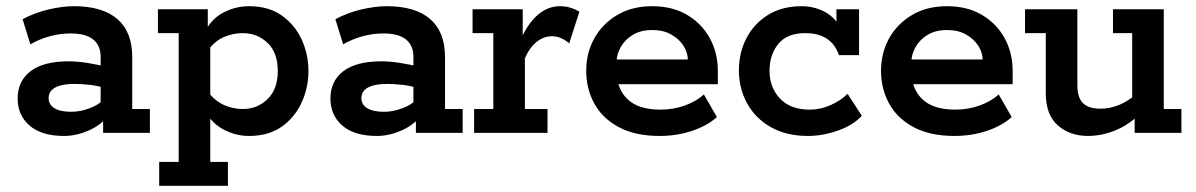

<svg xmlns="http://www.w3.org/2000/svg" viewBox="-20 -429 3861 620"><path d="M187 10Q114 10 75.5 -23.5Q37 -57 37 -111Q37 -167 78.5 -199Q120 -231 202 -231Q228 -231 261 -226Q294 -221 322 -213L305 -202V-246Q305 -282 281 -301.5Q257 -321 208 -321Q174 -321 141 -312Q108 -303 78 -286L53 -367Q92 -388 137 -398.5Q182 -409 219 -409Q311 -409 359 -367.5Q407 -326 407 -245V-77H464V0H313V-65L328 -53Q303 -23 264 -6.5Q225 10 187 10ZM210 -68Q239 -68 269.5 -79.5Q300 -91 315 -108L305 -78V-172L322 -144Q296 -152 270 -155Q244 -158 220 -158Q180 -158 158.5 -146.5Q137 -135 137 -112Q137 -91 156 -79.5Q175 -68 210 -68Z M490 -399H651V-332H645Q665 -370 703.5 -389.5Q742 -409 784 -409Q848 -409 890.5 -378.5Q933 -348 954.5 -300.5Q976 -253 976 -200Q976 -147 954.5 -99Q933 -51 890.5 -20.5Q848 10 784 10Q742 10 703.5 -10Q665 -30 645 -67H659V94H716V171H494V94H557V-322H490ZM764 -77Q811 -77 844 -109Q877 -141 877 -200Q877 -259 844 -290.5Q811 -322 764 -322Q734 -322 705.5 -310.5Q677 -299 654 -270L659 -308V-87L654 -129Q677 -101 705.5 -89Q734 -77 764 -77Z M1197 10Q1124 10 1085.5 -23.5Q1047 -57 1047 -111Q1047 -167 1088.5 -199Q1130 -231 1212 -231Q1238 -231 1271 -226Q1304 -221 1332 -213L1315 -202V-246Q1315 -282 1291 -301.5Q1267 -321 1218 -321Q1184 -321 1151 -312Q1118 -303 1088 -286L1063 -367Q1102 -388 1147 -398.5Q1192 -409 1229 -409Q1321 -409 1369 -367.5Q1417 -326 1417 -245V-77H1474V0H1323V-65L1338 -53Q1313 -23 1274 -6.5Q1235 10 1197 10ZM1220 -68Q1249 -68 1279.5 -79.5Q1310 -91 1325 -108L1315 -78V-172L1332 -144Q1306 -152 1280 -155Q1254 -158 1230 -158Q1190 -158 1168.5 -146.5Q1147 -135 1147 -112Q1147 -91 1166 -79.5Q1185 -68 1220 -68Z M1511 0V-77H1573V-322H1506V-399H1668V-284L1658 -294Q1683 -352 1716 -380.5Q1749 -409 1788 -409Q1822 -409 1851 -391L1818 -289Q1804 -301 1790 -306.5Q1776 -312 1763 -312Q1735 -312 1712 -293Q1689 -274 1675 -241V-77H1748V0Z M2110 10Q2032 10 1979 -18Q1926 -46 1899.5 -94Q1873 -142 1873 -200Q1873 -258 1899 -305Q1925 -352 1973 -380.5Q2021 -409 2086 -409Q2152 -409 2199.5 -380.5Q2247 -352 2272.5 -305Q2298 -258 2298 -200V-157H1929V-237H2201Q2201 -259 2187.5 -280.5Q2174 -302 2148.5 -317Q2123 -332 2086 -332Q2049 -332 2023.5 -316.5Q1998 -301 1984.5 -277Q1971 -253 1971 -228V-200Q1971 -143 2006 -109Q2041 -75 2113 -75Q2155 -75 2192 -88.5Q2229 -102 2253 -124L2295 -51Q2264 -23 2215 -6.5Q2166 10 2110 10Z M2589 10Q2520 10 2470 -18Q2420 -46 2393 -94.5Q2366 -143 2366 -202Q2366 -258 2390 -305Q2414 -352 2459.5 -380.5Q2505 -409 2569 -409Q2599 -409 2626.5 -398.5Q2654 -388 2672.5 -369Q2691 -350 2693 -324L2681 -323V-399H2754V-251H2689Q2665 -322 2580 -322Q2522 -322 2493.5 -287.5Q2465 -253 2465 -200Q2465 -147 2498.5 -111Q2532 -75 2595 -75Q2630 -75 2663 -90Q2696 -105 2717 -126L2763 -55Q2734 -24 2685 -7Q2636 10 2589 10Z M3062 10Q2984 10 2931 -18Q2878 -46 2851.5 -94Q2825 -142 2825 -200Q2825 -258 2851 -305Q2877 -352 2925 -380.5Q2973 -409 3038 -409Q3104 -409 3151.5 -380.5Q3199 -352 3224.5 -305Q3250 -258 3250 -200V-157H2881V-237H3153Q3153 -259 3139.5 -280.5Q3126 -302 3100.5 -317Q3075 -332 3038 -332Q3001 -332 2975.5 -316.5Q2950 -301 2936.5 -277Q2923 -253 2923 -228V-200Q2923 -143 2958 -109Q2993 -75 3065 -75Q3107 -75 3144 -88.5Q3181 -102 3205 -124L3247 -51Q3216 -23 3167 -6.5Q3118 10 3062 10Z M3493 10Q3435 10 3396 -24Q3357 -58 3357 -128V-322H3290V-399H3459V-154Q3459 -114 3477 -96Q3495 -78 3534 -78Q3563 -78 3593.5 -90Q3624 -102 3655 -130L3636 -97V-322H3574V-399H3738V-77H3795V0H3644V-61L3664 -64Q3626 -26 3581.5 -8Q3537 10 3493 10Z"/></svg>

Font: Rokkitt SemiBold
Style: Regular
Weight: 600
Designer: Vernon Adams
Foundry: Vernon Adams
Version: Version 3.103